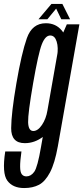

<svg xmlns="http://www.w3.org/2000/svg" viewBox="-63 -721 421 971"><path d="M59 230Q103 230 134.2 213.5Q165.5 197 189.8 151Q214 105 229.5 19L338.5 -598H275L239 -515.5L144.5 21.5Q127 124.5 110.2 147.8Q93.5 171 70.5 171Q55.5 171 47.2 160.2Q39 149.5 38.8 122Q38.5 94.5 45.5 45H-36.5Q-53.5 155 -26 192.5Q1.5 230 59 230ZM62.5 3Q113 3 156.5 -30.8Q200 -64.5 210 -123L177 -163Q170 -120 149.2 -89.2Q128.5 -58.5 105.5 -58.5Q80.5 -58.5 79.2 -102.8Q78 -147 104.5 -300Q131 -452.5 148.5 -497Q166 -541.5 191 -541.5Q214 -541.5 223.5 -511Q233 -480.5 226 -438L271.5 -473Q281 -528.5 250.2 -566Q219.5 -603.5 169 -603.5Q99.5 -603.5 72.8 -527.8Q46 -452 20 -300Q-6 -149 -6.5 -73Q-7 3 62.5 3ZM131.5 -623.5H176.5L221 -677.5L247 -623.5H291.5L252.5 -701H197Z"/></svg>

Font: Anybody ExtraCondensed
Style: Italic
Weight: 400
Width: 2
Italic angle: -10°
Version: Version 1.113;gftools[0.9.25]